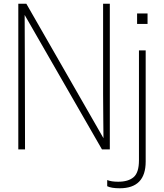

<svg xmlns="http://www.w3.org/2000/svg" viewBox="-20 -800 878 1028"><path d="M568 0H526L112 -720L113 -484Q113 -381 113.5 -260.5Q114 -140 114 0H78V-780H121L534 -60Q533 -100 533 -159Q533 -218 532 -296V-780H568ZM621 208Q576 208 554 197V164Q576 173 613 173Q667 173 695.5 148.5Q724 124 724 58V-530H760V65Q760 208 621 208ZM770 -672H714V-728H770Z"/></svg>

Font: Tanohe Sans ExtraLight
Style: Regular
Weight: 250
Designer: Village Type and Design LLC & Cristiano Sobral
Foundry: Cooper Hewitt Smithsonian Design Museum
Version: Version 1.00;September 29, 2021;FontCreator 13.0.0.2655 64-b